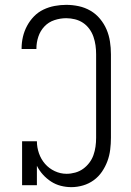

<svg xmlns="http://www.w3.org/2000/svg" viewBox="-20 -763 540 791"><path d="M274 8Q252 8 230.5 2.5Q209 -3 190.5 -15Q172 -27 157 -43.5Q142 -60 132 -80V0H71V-181H132Q132 -156 140.5 -131.5Q149 -107 165.5 -88Q182 -69 205.5 -58Q229 -47 254 -47Q272 -47 290 -52Q308 -57 322.5 -67.5Q337 -78 348 -92.5Q359 -107 365 -124Q371 -141 373.5 -159Q376 -177 376 -195V-540Q376 -558 373.5 -576Q371 -594 365 -611.5Q359 -629 348 -644Q337 -659 322 -669Q307 -679 289 -683.5Q271 -688 253 -688Q228 -688 204 -680Q180 -672 163 -654Q146 -636 138 -612Q130 -588 130 -563V-561H69V-564Q69 -588 74.5 -611.5Q80 -635 91.5 -656.5Q103 -678 120 -695.5Q137 -713 159 -723.5Q181 -734 205 -738.5Q229 -743 253 -743Q279 -743 304.5 -737.5Q330 -732 352.5 -719Q375 -706 392 -685.5Q409 -665 419 -641.5Q429 -618 433 -592Q437 -566 437 -540V-195Q437 -171 434 -146.5Q431 -122 422.5 -99Q414 -76 400 -55.5Q386 -35 366 -20.5Q346 -6 322 1Q298 8 274 8Z"/></svg>

Font: Iosevka Curly Slab Light
Style: Regular
Weight: 300
Monospace: yes
Designer: Belleve Invis
Foundry: Belleve Invis
Version: Version 22.1.2; ttfautohint (v1.8.4)